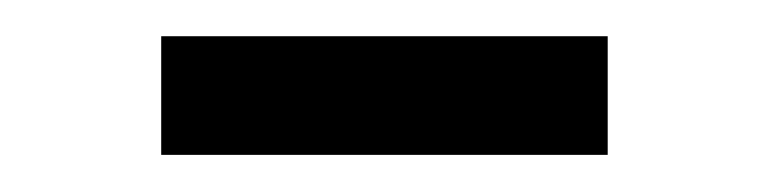

<svg xmlns="http://www.w3.org/2000/svg" viewBox="-20 -334 424 106"><path d="M69 -248.5V-314H315.5V-248.5Z"/></svg>

Font: Encode Sans SemiCondensed SemiCondensed
Style: Regular
Weight: 400
Width: 4
Designer: Multiple Designers
Foundry: Impallari Type
Version: Version 3.000; ttfautohint (v1.8.3) -l 8 -r 50 -G 200 -x 14 